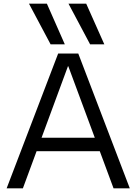

<svg xmlns="http://www.w3.org/2000/svg" viewBox="-20 -1020 739 1040"><path d="M254 -780 137 -1000H234L331 -780ZM468 -780 351 -1000H447L545 -780ZM16 0 295 -730H404L683 0H595L350 -661H348L104 0ZM145 -201V-274H555V-201Z"/></svg>

Font: M PLUS 1
Style: Regular
Weight: 400
Designer: Coji Morishita
Foundry: UNDERFOREST DESIGN
Version: Version 1.001